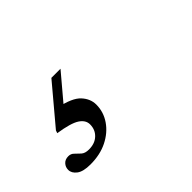

<svg xmlns="http://www.w3.org/2000/svg" viewBox="-55 -187 610 610"><g transform="rotate(-45 250.0 118.0)"><path d="M84 259.5Q51.5 259.5 36.5 248Q21.5 236.5 21.5 221.5Q21.5 209 29.8 200Q38 191 52.5 191Q64 191 71.5 198.8Q79 206.5 88 214.5Q97 222.5 114 222.5Q141 222.5 157 207.2Q173 192 173 168.5Q173 149 152.8 135.8Q132.5 122.5 79.5 114.5L82.5 105.5L190.5 -23H231.5L123.5 105L138.5 58Q192 69 211.8 90.5Q231.5 112 231.5 138Q231.5 171 212.5 198.8Q193.5 226.5 160.5 243Q127.5 259.5 84 259.5Z"/></g></svg>

Font: Newsreader 16pt 16pt Medium
Style: Italic
Weight: 500
Italic angle: -17°
Version: Version 1.003